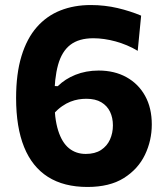

<svg xmlns="http://www.w3.org/2000/svg" viewBox="-20 -722 657 755"><path d="M324 13.2Q231.1 13.2 168.7 -26.3Q106.3 -65.9 74.8 -143.7Q43.3 -221.5 43.3 -336.6Q43.3 -432.2 64.5 -501.5Q85.6 -570.8 124.6 -615.2Q163.6 -659.6 217.5 -680.9Q271.4 -702.2 336.8 -702.2Q364.9 -702.2 391.4 -699.1Q417.8 -696.1 442.4 -690.3Q467.1 -684.5 490.3 -677Q513.6 -669.6 535 -660.5L521.5 -522.1Q501.2 -534.5 479.1 -543.7Q457.1 -552.9 434.7 -559.1Q412.3 -565.2 390.2 -568.4Q368.1 -571.6 347.2 -571.6Q290.2 -571.6 256.6 -545.7Q223 -519.8 208.3 -466.9Q193.6 -414 193.6 -333Q193.6 -256.9 208.6 -209.1Q223.6 -161.4 251.3 -139Q278.9 -116.7 317.2 -116.7Q353.6 -116.7 377.3 -132.2Q401 -147.8 412.5 -173.3Q424 -198.9 424 -229.1Q424 -258.8 412.8 -282.4Q401.5 -306 378.4 -319.8Q355.3 -333.6 319.6 -333.6Q304.6 -333.6 288.9 -331.1Q273.1 -328.5 256.8 -322.1Q240.5 -315.7 224 -304.2Q207.6 -292.8 191.2 -275.2Q173 -297.8 167.3 -313.1Q161.5 -328.4 167.3 -344.1Q173 -359.9 189.9 -383.8L207.1 -383.1Q221.7 -397.5 239.1 -408.7Q256.6 -419.9 276.7 -427.9Q296.8 -436 319.8 -440.3Q342.8 -444.6 367.9 -444.6Q430 -444.6 477.1 -418.6Q524.3 -392.5 550.6 -345Q576.9 -297.5 576.9 -232.5Q576.9 -169.4 550 -113.3Q523 -57.1 467.1 -21.9Q411.1 13.2 324 13.2Z"/></svg>

Font: Commissioner Thin
Style: Regular
Weight: 100
Designer: Kostas Bartsokas
Foundry: Kostas Bartsokas
Version: Version 1.001;gftools[0.9.23]